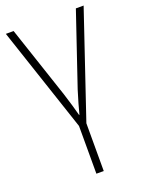

<svg xmlns="http://www.w3.org/2000/svg" viewBox="-145 -599 685 907"><g transform="rotate(-20 197.5 -145.5)"><path d="M215 238V-2L393 -529H354L231 -166C217 -121 206 -83 198 -51H196C188 -82 177 -120 162 -167L41 -529H2L178 -2V238Z"/></g></svg>

Font: Noto Sans SemiCondensed ExtraLight
Style: Regular
Weight: 200
Width: 4
Designer: Monotype Design Team
Foundry: Monotype Imaging Inc.
Version: Version 2.013